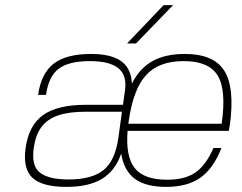

<svg xmlns="http://www.w3.org/2000/svg" viewBox="-20 -721 946 751"><path d="M479 -209Q471 -109 507 -63.5Q543 -18 634 -18Q703 -18 744 -46Q785 -74 815 -142H846Q815 -62 764 -26Q713 10 630 10Q550 10 507.5 -21.5Q465 -53 454 -120Q431 -53 379 -21.5Q327 10 240 10Q144 10 106.5 -26Q69 -62 80 -141Q92 -230 148 -270.5Q204 -311 315 -311H461L469 -368Q477 -427 442.5 -454.5Q408 -482 332 -482Q249 -482 209.5 -452Q170 -422 160 -350H129Q141 -434 190 -472Q239 -510 337 -510Q389 -510 423.5 -497.5Q458 -485 476 -459.5Q494 -434 496 -394Q526 -454 576.5 -482Q627 -510 703 -510Q816 -510 857.5 -444Q899 -378 879 -232L875 -209ZM457 -284H315Q249 -284 207 -269.5Q165 -255 142 -224Q119 -193 112 -142Q102 -72 136.5 -45.5Q171 -19 248 -19Q338 -19 384 -55Q430 -91 443 -182ZM699 -482Q602 -482 552 -428Q502 -374 484 -251L482 -237H847Q866 -369 831.5 -425.5Q797 -482 699 -482ZM477 -551 620 -701H657L512 -551Z"/></svg>

Font: Fivo Sans Thin
Style: Regular
Weight: 250
Foundry: Alexander Slobzheninov
Version: 1.0